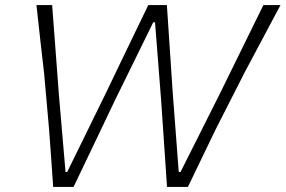

<svg xmlns="http://www.w3.org/2000/svg" viewBox="-20 -733 1120 753"><path d="M188.5 0Q185 -53 180.8 -112Q176.5 -171 172.5 -225L153 -445.5Q146 -506 137.8 -578Q129.5 -650 123 -713H184.5Q191 -630 197.8 -537.2Q204.5 -444.5 211 -361.5L237 -58.5H243.5L396 -369.5Q421 -422 449.5 -481Q478 -540 506.8 -599.8Q535.5 -659.5 561.5 -713H634.5Q640 -630 646 -540.8Q652 -451.5 657.5 -368L681 -58.5H688L843.5 -368Q882.5 -448 927.8 -539.8Q973 -631.5 1013 -713H1080Q1045.5 -648.5 1008.8 -579.2Q972 -510 940 -450L826 -226Q799.5 -171.5 770.5 -111Q741.5 -50.5 717 0H635Q629.5 -79.5 623.5 -169.8Q617.5 -260 612 -339L588 -645.5H581L430.5 -339Q392.5 -259.5 349.5 -169.2Q306.5 -79 268.5 0Z"/></svg>

Font: Commissioner Loud ExtraLight
Style: Italic
Weight: 200
Italic angle: -12°
Designer: Kostas Bartsokas
Foundry: Kostas Bartsokas
Version: Version 1.000; ttfautohint (v1.8.3)